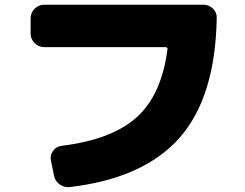

<svg xmlns="http://www.w3.org/2000/svg" viewBox="-20 -750 1040 815"><path d="M843 -730Q867 -730 884 -713.5Q901 -697 900 -673Q894 -337 742 -165Q590 7 277 44Q253 47 233 32.5Q213 18 209 -6L196 -69Q192 -91 205 -109.5Q218 -128 241 -131Q454 -157 560 -252Q666 -347 691 -542Q692 -545 689 -547.5Q686 -550 683 -550H167Q144 -550 127 -567Q110 -584 110 -607V-673Q110 -696 127 -713Q144 -730 167 -730Z"/></svg>

Font: Rounded Mplus 1c Black
Style: Regular
Weight: 900
Version: Version 1.059.20150529